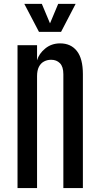

<svg xmlns="http://www.w3.org/2000/svg" viewBox="-20 -964 513 984"><path d="M69.8 0H169.9V-573.7C169.9 -593.3 173.1 -609.2 179.4 -621.6C185.8 -634 194.5 -643.1 205.6 -648.9C216.6 -654.8 228.8 -657.7 242.2 -657.7C260.4 -657.7 275.4 -651.9 287.1 -640.1C298.8 -628.4 304.7 -609.5 304.7 -583.5V0H404.8V-584C404.8 -637 394.5 -676.6 374 -702.6C353.5 -728.7 324.9 -741.7 288.1 -741.7C258.5 -741.7 233 -732.9 211.7 -715.3C190.3 -697.8 176.4 -677.6 169.9 -654.8V-732.4H69.8ZM179.7 -800.8H293L367.7 -944.3H278.3L236.3 -844.2L194.3 -944.3H104.5Z"/></svg>

Font: Antonio
Style: Regular
Weight: 400
Designer: Vernon Adams
Foundry: Vernon Adams
Version: Version 1.002